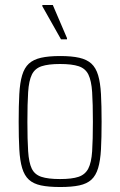

<svg xmlns="http://www.w3.org/2000/svg" viewBox="-20 -743 483 771"><path d="M222 8Q175 8 144.5 1.5Q114 -5 96 -21.5Q78 -38 69 -68Q60 -98 57.5 -143.5Q55 -189 55 -254Q55 -319 57.5 -365Q60 -411 69 -441Q78 -471 96 -487.5Q114 -504 144.5 -511Q175 -518 222 -518Q268 -518 298.5 -511Q329 -504 347 -487.5Q365 -471 374 -441Q383 -411 385.5 -365Q388 -319 388 -254Q388 -189 385.5 -143.5Q383 -98 374 -68Q365 -38 347 -21.5Q329 -5 298.5 1.5Q268 8 222 8ZM221 -24Q269 -24 295.5 -33Q322 -42 334.5 -66Q347 -90 350 -135.5Q353 -181 353 -254Q353 -327 350 -373Q347 -419 335 -443.5Q323 -468 296 -477Q269 -486 221 -486Q174 -486 147 -477Q120 -468 108 -443.5Q96 -419 93 -373Q90 -327 90 -254Q90 -181 93 -135.5Q96 -90 107.5 -66Q119 -42 146 -33Q173 -24 221 -24ZM225 -585 150 -718V-723H192L249 -590V-585Z"/></svg>

Font: Saira Condensed Thin
Style: Regular
Weight: 250
Width: 3
Designer: Hector Gatti with collaboration of the Omnibus-Type team
Foundry: Omnibus-Type
Version: Version 1.101